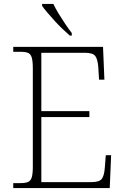

<svg xmlns="http://www.w3.org/2000/svg" viewBox="-20 -951 633 971"><path d="M47 0V-25H84Q108 -25 121.5 -30.5Q135 -36 140.5 -54Q146 -72 146 -108V-605Q146 -642 140.5 -660Q135 -678 122 -683.5Q109 -689 84 -689H47V-714H501L508 -548H481L477 -612Q474 -651 462 -667.5Q450 -684 410 -684H189V-389H432V-359H189V-30H442Q483 -30 495 -46.5Q507 -63 510 -102L515 -166H542L535 0ZM333 -771Q317 -785 296.5 -804.5Q276 -824 256 -846Q236 -868 219 -888Q202 -908 193 -921V-931H250Q260 -909 276.5 -882Q293 -855 310.5 -829Q328 -803 343 -784V-771Z"/></svg>

Font: Noto Serif Hentaigana ExtraLight
Style: Regular
Weight: 200
Designer: Kazuhiro Yamada
Foundry: nipponia
Version: Version 1.000